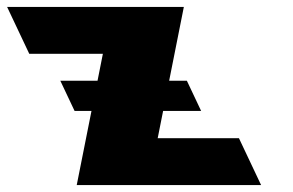

<svg xmlns="http://www.w3.org/2000/svg" viewBox="-170 -533 843 553"><path d="M299.8 -213.5H409.3L368.2 -300.5H317.2L359.5 -513H-149.5L-85.7 -378H126.3L110.9 -300.5H3.7L44.8 -213.5H93.5L51 0H582L518.2 -135H284.2Z"/></svg>

Font: Hussar
Style: BdOpOblFive
Weight: 700
Foundry: Cannot Into Space Fonts
Version: Version 2.00